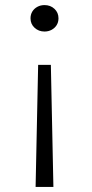

<svg xmlns="http://www.w3.org/2000/svg" viewBox="-20 -520 360 755"><path d="M120 215 130 -265H180L190 215ZM155 -396Q132 -396 116 -410.8Q100 -425.5 100 -448Q100 -463 107.2 -474.8Q114.5 -486.5 127 -493.2Q139.5 -500 155 -500Q178.5 -500 194.2 -485.2Q210 -470.5 210 -448Q210 -433 202.8 -421.2Q195.5 -409.5 183 -402.8Q170.5 -396 155 -396Z"/></svg>

Font: Geologica-Sharp
Style: Regular
Weight: 100
Designer: Sindre Bremnes, Frode Helland
Foundry: Monokrom Skriftforlag AS
Version: Version 1.010;gftools[0.9.28]